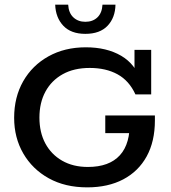

<svg xmlns="http://www.w3.org/2000/svg" viewBox="-20 -798 737 828"><path d="M356 10Q261 10 190.5 -29Q120 -68 80.5 -136Q41 -204 41 -290Q41 -379 80 -447.5Q119 -516 189 -555Q259 -594 350 -594Q440 -594 502.5 -557.5Q565 -521 588 -447L560 -464V-583H632V-391H564Q537 -450 487 -477.5Q437 -505 367 -505Q299 -505 250.5 -478Q202 -451 176 -403Q150 -355 150 -291Q150 -227 175.5 -179.5Q201 -132 248 -105Q295 -78 359 -78Q451 -78 497 -128.5Q543 -179 539 -278L588 -224H434V-300H648V-279Q648 -188 612.5 -123.5Q577 -59 511.5 -24.5Q446 10 356 10ZM348 -652Q286 -652 253 -687Q220 -722 218 -778H274Q276 -742 296.5 -723Q317 -704 348 -704Q380 -704 400 -723Q420 -742 422 -778H478Q477 -722 444 -687Q411 -652 348 -652Z"/></svg>

Font: Rokkitt SemiBold Medium
Style: Regular
Weight: 500
Version: Version 3.103